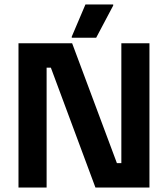

<svg xmlns="http://www.w3.org/2000/svg" viewBox="-20 -845 757 865"><path d="M190 0H63.3V-650H305L506.7 -110H526.7V-650H653.3V0H410L209.2 -540H190ZM413.3 -675H303.3V-680L365 -825H490V-820Z"/></svg>

Font: Familjen Grotesk Variable
Style: Regular
Weight: 400
Designer: Anders Wikstroem, Jonas Baeckman, Matilda Gysing, Kristian Moeller
Foundry: Familjen STHLM AB
Version: Version 2.000